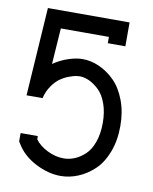

<svg xmlns="http://www.w3.org/2000/svg" viewBox="-77 -701 618 778"><g transform="rotate(10 232.0 -312.5)"><path d="M320.8 -570.8H123L112.8 -422.9Q141.1 -442.4 173.3 -453.1Q205.6 -463.9 231.9 -463.9Q266.6 -463.9 300.8 -448.7Q335 -433.6 364 -404.8Q393.1 -376 411.1 -328.6Q429.2 -281.2 429.2 -223.1Q429.2 -162.6 410.6 -114.7Q392.1 -66.9 361.8 -38.8Q331.5 -10.7 296.4 3.7Q261.2 18.1 225.1 18.1Q174.3 18.1 121.3 -9.3Q68.4 -36.6 41 -83L36.1 -90.8V-125H106.9V-111.8Q125 -86.9 158.2 -70.6Q191.4 -54.2 225.1 -54.2Q248 -54.2 270 -63.2Q292 -72.3 312.3 -91.1Q332.5 -109.9 344.7 -144Q356.9 -178.2 356.9 -223.1Q356.9 -267.1 344.7 -301.3Q332.5 -335.4 313 -354.5Q293.5 -373.5 272.7 -383.3Q252 -393.1 231.9 -393.1Q226.6 -393.1 216.8 -391.6Q207 -390.1 188.7 -383.3Q170.4 -376.5 154.1 -365.2Q137.7 -354 121.8 -331.5Q106 -309.1 99.1 -279.8H33.2L57.1 -643.1H393.1V-544.9H320.8Z"/></g></svg>

Font: Rawengulk
Style: Bold
Weight: 700
Version: Version 0.92